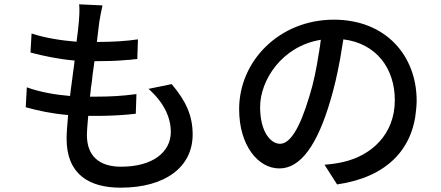

<svg xmlns="http://www.w3.org/2000/svg" viewBox="-20 -817 2040 888"><path d="M871 -195C871 -281 841 -349 774 -428L667 -406C737 -344 770 -275 770 -207C770 -113 686 -46 540 -46C433 -46 382 -101 382 -192C382 -213 385 -246 388 -281H426C476 -281 522 -283 569 -287L579 -288C588 -289 598 -290 608 -291L611 -382C548 -373 486 -370 425 -370H416H396C398 -385 400 -400 401 -415L403 -425C403 -430 404 -435 405 -440L406 -450C406 -453 407 -457 407 -460L408 -470C411 -492 414 -513 417 -534H419C470 -534 509 -535 547 -538L556 -539C561 -539 565 -539 570 -540H579C590 -542 602 -543 615 -544L618 -635C565 -627 502 -623 428 -623C433 -661 436 -692 439 -714C443 -738 447 -761 454 -792L346 -797C348 -777 348 -760 345 -720C343 -694 339 -660 334 -624C260 -630 187 -642 126 -662L121 -574C182 -558 253 -543 325 -537C323 -517 320 -496 317 -475L316 -465L315 -460L314 -450L313 -445L312 -436C309 -414 306 -394 304 -373C236 -379 169 -390 104 -413L99 -321C156 -305 222 -291 295 -285C291 -240 288 -202 288 -176C288 -10 393 51 538 51C745 51 871 -45 871 -195Z M1183 -322C1183 -446 1284 -604 1464 -633C1462 -623 1461 -613 1460 -603L1458 -593C1457 -588 1457 -583 1456 -578L1454 -568C1444 -501 1430 -432 1411 -372C1365 -218 1320 -152 1275 -152C1232 -152 1183 -207 1183 -322ZM1906 -320V-325C1906 -332 1906 -339 1907 -346V-347ZM1907 -351C1907 -560 1764 -726 1524 -726C1273 -726 1086 -536 1086 -312C1086 -145 1173 -38 1272 -38C1371 -38 1448 -148 1508 -352C1526 -412 1540 -474 1551 -534L1553 -544C1558 -575 1563 -605 1568 -635C1722 -616 1806 -499 1806 -354C1806 -193 1695 -97 1568 -68C1542 -62 1515 -58 1481 -55L1539 36C1767 3 1891 -125 1905 -315L1907 -347V-351Z"/></svg>

Font: Glow Sans SC Normal Medium
Style: Regular
Weight: 600
Designer: Ryoko NISHIZUKA (kana, bopomofo & ideographs); Paul D. Hunt (Latin, Greek & Cyrillic); Sandoll Communications, Soo-young
Version: Version 0.93